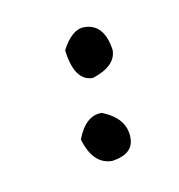

<svg xmlns="http://www.w3.org/2000/svg" viewBox="-37 -256 229 246"><g transform="rotate(-10 77.5 -133.5)"><path d="M86 -221Q112 -221 117 -186Q117 -165 86 -155Q62 -155 57 -196Q70 -221 86 -221ZM89 -109Q120 -97 120 -71Q120 -50 92 -46Q67 -46 57 -80Q68 -109 89 -109Z"/></g></svg>

Font: Just Me Again Down Here
Style: Regular
Weight: 400
Designer: Kimberly Geswein
Foundry: Kimberly Geswein
Version: Version 1.002 2007